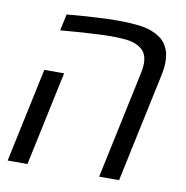

<svg xmlns="http://www.w3.org/2000/svg" viewBox="-74 -711 758 783"><g transform="rotate(10 305.0 -320.0)"><path d="M387.2 0 482.4 -447.8Q486.8 -467.8 486.8 -485.8Q486.8 -515.6 474.1 -533.2Q461.4 -550.8 436.5 -560.5Q418.5 -567.9 391.1 -570.1Q363.8 -572.3 336.9 -572.3Q305.7 -572.3 254.2 -569.3Q202.6 -566.4 127 -560.1L141.6 -628.4Q210.9 -634.3 263.2 -637.2Q315.4 -640.1 349.6 -640.1Q412.1 -640.1 454.8 -633.3Q497.6 -626.5 530.3 -603Q545.4 -591.8 554.4 -576.9Q563.5 -562 568.4 -544.4Q572.3 -526.4 572.3 -506.8Q572.3 -481.4 564.9 -447.8L469.7 0ZM8.3 0 91.3 -390.1H173.3L90.3 0Z"/></g></svg>

Font: Open Sans
Style: Italic
Weight: 400
Italic angle: -12°
Designer: Monotype Design Team
Foundry: Monotype Imaging Inc.
Version: Version 3.000; ttfautohint (v1.8.4)